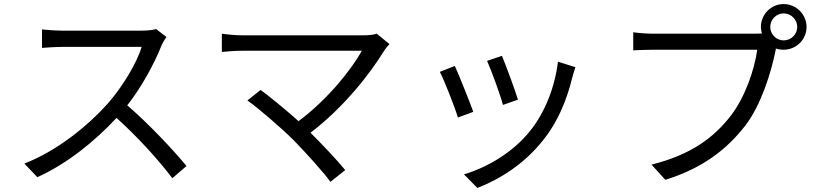

<svg xmlns="http://www.w3.org/2000/svg" viewBox="-20 -851 4010 946"><path d="M800 -669 749 -708C733 -703 707 -700 674 -700C637 -700 328 -700 288 -700C258 -700 201 -704 187 -706V-615C198 -616 253 -620 288 -620C323 -620 642 -620 678 -620C653 -537 580 -419 512 -342C409 -227 261 -108 100 -45L164 22C312 -45 447 -155 554 -270C656 -179 762 -62 829 27L899 -33C834 -112 712 -242 607 -332C678 -422 741 -539 775 -625C781 -639 794 -661 800 -669Z M1428 -159C1491 -94 1571 -6 1608 45L1681 -13C1641 -62 1570 -137 1510 -197C1675 -323 1802 -486 1874 -603C1880 -612 1889 -623 1899 -634L1836 -685C1822 -680 1799 -677 1771 -677C1671 -677 1226 -677 1175 -677C1140 -677 1101 -681 1073 -685V-595C1093 -597 1136 -601 1175 -601C1233 -601 1674 -601 1763 -601C1713 -511 1598 -364 1451 -254C1383 -315 1301 -381 1264 -408L1199 -356C1252 -319 1368 -219 1428 -159Z M2453 -576 2380 -551C2400 -506 2447 -379 2458 -334L2532 -360C2519 -404 2470 -536 2453 -576ZM2815 -520 2729 -547C2714 -419 2662 -292 2591 -205C2509 -102 2382 -26 2266 8L2332 75C2444 32 2566 -45 2658 -163C2730 -253 2773 -360 2800 -470C2804 -483 2808 -499 2815 -520ZM2221 -526 2147 -497C2166 -462 2221 -324 2236 -272L2312 -300C2293 -352 2241 -483 2221 -526Z M3775 -718C3775 -755 3805 -785 3841 -785C3878 -785 3908 -755 3908 -718C3908 -682 3878 -652 3841 -652C3805 -652 3775 -682 3775 -718ZM3729 -718C3729 -707 3731 -696 3734 -686L3702 -685C3656 -685 3257 -685 3200 -685C3167 -685 3128 -688 3100 -692V-603C3126 -604 3160 -606 3200 -606C3257 -606 3653 -606 3711 -606C3698 -510 3651 -371 3580 -280C3497 -173 3384 -88 3190 -40L3258 35C3442 -22 3561 -115 3652 -232C3731 -335 3780 -496 3801 -601L3803 -612C3815 -608 3828 -606 3841 -606C3903 -606 3954 -656 3954 -718C3954 -780 3903 -831 3841 -831C3779 -831 3729 -780 3729 -718Z"/></svg>

Font: Source Han Sans KR
Style: Regular
Weight: 400
Designer: Ryoko NISHIZUKA 西塚涼子 (kana, bopomofo & ideographs); Paul D. Hunt (Latin, Greek & Cyrillic); Sandoll Communications 산돌커뮤니
Foundry: Adobe
Version: Version 2.004;hotconv 1.0.118;makeotfexe 2.5.65603